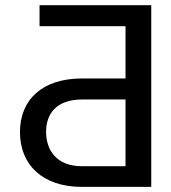

<svg xmlns="http://www.w3.org/2000/svg" viewBox="-20 -732 671 752"><path d="M301.1 0H572.4V-711.6H134.9V-629.3H471.6V-424.7H301.1C144.9 -424.7 58.2 -340.9 58.2 -214.5C58.2 -88.1 144.9 0 301.1 0ZM160.5 -215.9C160.5 -285.5 200.3 -342.3 301.1 -342.3H471.6V-81H301.1C200.3 -81 160.5 -144.9 160.5 -215.9Z"/></svg>

Font: Magic Ui Pro
Style: Regular
Weight: 400
Designer: Stefan Endress, Andreas Faust
Version: Version 1.000;FEAKit 1.0